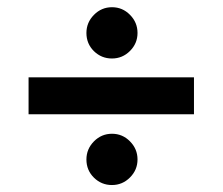

<svg xmlns="http://www.w3.org/2000/svg" viewBox="-20 -522 620 535"><path d="M220.8 -77.6Q220.8 -47.6 241.7 -27Q262.7 -6.4 291.9 -6.4Q321.2 -6.4 342.2 -27.5Q363.2 -48.5 363.2 -77.7Q363.2 -106.9 342.2 -128.1Q321.3 -149.3 292.1 -149.3Q262.8 -149.3 241.8 -128.1Q220.8 -106.8 220.8 -77.6ZM220.8 -430.2Q220.8 -400.1 241.7 -379.5Q262.7 -359 291.9 -359Q321.2 -359 342.2 -380Q363.2 -401 363.2 -430.2Q363.2 -459.5 342.2 -480.7Q321.3 -501.9 292.1 -501.9Q262.8 -501.9 241.8 -480.6Q220.8 -459.3 220.8 -430.2ZM59.6 -203.6H520.5V-306.6H59.6Z"/></svg>

Font: Vazirmatn
Style: Regular
Weight: 400
Designer: Saber Rastikerdar
Foundry: Saber Rastikerdar
Version: Version 33.003;September 2, 2022;FontCreator 14.0.0.2862 64-